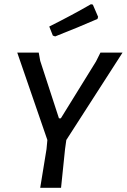

<svg xmlns="http://www.w3.org/2000/svg" viewBox="-20 -892 602 912"><path d="M412 -872 421 -870 446 -812 443 -802Q354 -763 242 -719L231 -723L214 -766Q324 -821 412 -872ZM562 -642 295 -227 289 -184 270 0H171L201 -184L205 -227L62 -642H164L171 -603L260 -330H269L436 -600L457 -642Z"/></svg>

Font: Alegreya Sans SC Medium
Style: Italic
Weight: 500
Italic angle: -7°
Designer: Juan Pablo del Peral
Foundry: Huerta Tipografica
Version: Version 2.007